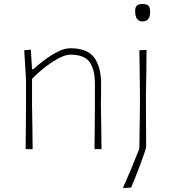

<svg xmlns="http://www.w3.org/2000/svg" viewBox="-20 -745 853 959"><path d="M108 0Q108.5 -56.5 109 -108.5Q109.5 -160.5 110 -221V-342Q108 -379.5 105.8 -417.8Q103.5 -456 101 -494L134 -497L140 -399H146Q166.5 -418 198.8 -442.8Q231 -467.5 266.5 -485.8Q302 -504 332 -504Q415.5 -504 450.2 -457.8Q485 -411.5 485 -326Q485 -294 484.5 -267.2Q484 -240.5 484 -221Q485 -160.5 485.8 -108.5Q486.5 -56.5 487 0H452Q453 -56.5 453.2 -108.5Q453.5 -160.5 454 -221V-326Q454 -398 427.5 -435Q401 -472 331 -472Q309.5 -472 277.8 -456.2Q246 -440.5 210 -413.2Q174 -386 140 -351V-221Q141 -160.5 141.8 -108.5Q142.5 -56.5 143 0ZM594 194Q614.5 148 632.5 104.8Q650.5 61.5 676 -2L679 -221V-271Q678.5 -332 677.8 -385Q677 -438 676 -494L712 -495.5Q711.5 -439 710.8 -385.5Q710 -332 709 -271Q709 -204 709.2 -157.8Q709.5 -111.5 709.8 -77.5Q710 -43.5 710 -13Q710 -6.5 701.2 19.5Q692.5 45.5 679.8 79.5Q667 113.5 654.5 144.5Q642 175.5 635 192ZM692 -638Q655 -638 655 -690Q655 -709.5 664 -717.2Q673 -725 693 -725Q712.5 -725 721.2 -716.5Q730 -708 730 -687Q730 -638 692 -638Z"/></svg>

Font: Commissioner Loud Thin
Style: Regular
Weight: 100
Designer: Kostas Bartsokas
Foundry: Kostas Bartsokas
Version: Version 1.000; ttfautohint (v1.8.3)